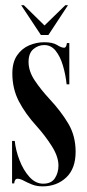

<svg xmlns="http://www.w3.org/2000/svg" viewBox="-20 -684 326 716"><path d="M138.5 11Q116.5 11 98.8 3.8Q81 -3.5 68 -10.5Q55 -17.5 45.5 -17.5Q34.5 -17.5 33 0H25V-158.5H35Q38.5 -123.5 52.8 -86.5Q67 -49.5 89.8 -24.2Q112.5 1 141 1Q171.5 1 184.8 -19.5Q198 -40 198 -66.5Q198 -100 173.2 -139Q148.5 -178 117.5 -212.5Q74.5 -259.5 50.2 -306.5Q26 -353.5 26 -410Q26 -451.5 43.5 -477.2Q61 -503 88.5 -514.8Q116 -526.5 145 -526.5Q176.5 -526.5 192.8 -516.2Q209 -506 219 -506Q227.5 -506 229.5 -523.5H238.5V-369.5H228.5Q224.5 -406.5 214.5 -440Q204.5 -473.5 187.5 -494.8Q170.5 -516 145 -516Q122.5 -516 104.5 -500.8Q86.5 -485.5 86.5 -453Q86.5 -418.5 109.5 -384Q132.5 -349.5 165 -314.5Q207 -269.5 234.5 -223.5Q262 -177.5 262 -118Q262 -55 226.8 -22Q191.5 11 138.5 11ZM132.5 -553.5 59 -664.5H69L146 -589L223.5 -664.5H233.5L160.5 -553.5Z"/></svg>

Font: Imbue 100pt SemiBold
Style: Regular
Weight: 600
Designer: Tyler Finck
Foundry: Etcetera Type Company
Version: Version 1.102; ttfautohint (v1.8.3)